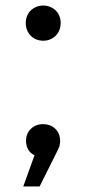

<svg xmlns="http://www.w3.org/2000/svg" viewBox="-20 -563 310 693"><path d="M136 -543Q149.5 -543 161 -538.2Q172.5 -533.5 181 -525.2Q189.5 -517 194.2 -505.5Q199 -494 199 -480Q199 -466 194.2 -454.2Q189.5 -442.5 181 -434Q172.5 -425.5 161 -420.8Q149.5 -416 136 -416Q122.5 -416 111 -420.8Q99.5 -425.5 91 -434Q82.5 -442.5 77.8 -454.2Q73 -466 73 -480Q73 -494 77.8 -505.5Q82.5 -517 91 -525.2Q99.5 -533.5 111 -538.2Q122.5 -543 136 -543ZM104.5 -2.5Q88.5 -10.5 81.2 -24.2Q74 -38 74 -54Q74 -81 91.5 -98Q109 -115 136 -115Q148 -115 159 -111Q170 -107 178.5 -99.2Q187 -91.5 192 -80Q197 -68.5 197 -54Q197 -39.5 191.5 -27.8Q186 -16 180 -4L123 110H64Z"/></svg>

Font: Argentum Sans
Style: Regular
Weight: 400
Designer: Julieta Ulanovsky, Owen Earl, Chris M. Simpson, Rasmus Andersson, Cristiano Sobral
Foundry: The Argentum Sans Project Authors
Version: Version 3.135; ttfautohint (v1.8.4.7-5d5b-dirty)